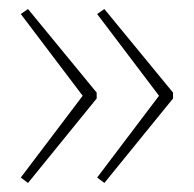

<svg xmlns="http://www.w3.org/2000/svg" viewBox="-20 -492 429 425"><path d="M363 -274 211 -87 195 -99 332 -280 195 -461 211 -472 363 -287ZM194 -274 42 -87 26 -99 163 -280 26 -461 42 -472 194 -287Z"/></svg>

Font: Noto Sans Gujarati Thin
Style: Regular
Weight: 100
Designer: Jelle Bosma - Monotype Design Team, Universal Thirst
Foundry: Monotype Imaging Inc.
Version: Version 2.106; ttfautohint (v1.8.4.7-5d5b)